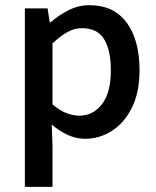

<svg xmlns="http://www.w3.org/2000/svg" viewBox="-20 -522 602 739"><path d="M75.7 197.3V-489.7H163.1L171.4 -436.5H175.3Q206.5 -463.9 244.4 -482.9Q282.2 -502 324.2 -502Q418.5 -502 467.8 -434.6Q517.1 -367.2 517.1 -251.5Q517.1 -167 488 -108.2Q459 -49.3 411.1 -18.6Q363.3 12.2 307.6 12.2Q273.4 12.2 241.7 -2.2Q210 -16.6 179.2 -42.5L182.1 40V197.3ZM285.2 -76.7Q337.9 -76.7 372.3 -120.8Q406.7 -165 406.7 -251Q406.7 -327.6 381.1 -370.6Q355.5 -413.6 294.4 -413.6Q266.6 -413.6 239.7 -398.7Q212.9 -383.8 182.1 -355V-120.1Q210 -96.2 236.3 -86.4Q262.7 -76.7 285.2 -76.7Z"/></svg>

Font: Varta Light
Style: Bold
Weight: 700
Version: Version 1.004